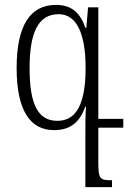

<svg xmlns="http://www.w3.org/2000/svg" viewBox="-20 -522 530 785"><path d="M340 -492 333 -408H329C308 -471 271 -502 209 -502C103 -502 48 -417 48 -244C48 -69 104 10 201 10C270 10 306 -24 329 -86H332C329 -59 329 -19 329 36V243H438V215C388 215 382 210 382 142V0H484V-36H382V-492ZM214 -28C134 -28 101 -98 101 -243C101 -387 135 -464 220 -464C295 -464 330 -381 330 -244C330 -68 275 -28 214 -28Z"/></svg>

Font: Noto Serif Armenian Condensed Light
Style: Regular
Weight: 300
Width: 3
Designer: Monotype Design Team
Foundry: Monotype Imaging Inc.
Version: Version 2.008